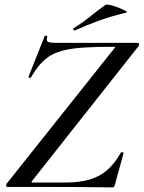

<svg xmlns="http://www.w3.org/2000/svg" viewBox="-20 -811 623 833"><path d="M469 2Q399 1 319.5 0.5Q240 0 160.5 0Q81 0 12 0Q8 0 7 -4.5Q6 -9 8 -13L475 -600Q480 -605 479.5 -606.5Q479 -608 473 -608Q400 -608 349 -605Q298 -602 262.5 -594Q227 -586 201.5 -571.5Q176 -557 155.5 -533.5Q135 -510 114 -475Q112 -472 107 -473.5Q102 -475 104 -479L174 -655Q175 -657 181 -655.5Q187 -654 185 -651Q180 -634 188 -629.5Q196 -625 230 -625Q288 -625 370 -625Q452 -625 577 -625Q582 -625 583 -620Q584 -615 582 -612L120 -27Q116 -22 116.5 -20.5Q117 -19 122 -19Q168 -19 204 -19Q240 -19 262 -19Q322 -19 365.5 -31Q409 -43 442.5 -71Q476 -99 504 -148Q506 -152 511.5 -150.5Q517 -149 516 -146L478 -8Q478 -5 475 -1.5Q472 2 469 2ZM305 -679Q301 -677 298.5 -682.5Q296 -688 300 -689Q340 -714 372.5 -740.5Q405 -767 438 -790Q442 -793 459 -789Q476 -785 495 -777.5Q514 -770 524.5 -764Q535 -758 527 -756Q460 -740 408 -721Q356 -702 305 -679Z"/></svg>

Font: Cormorant Garamond Light SemiBold
Style: Italic
Weight: 600
Italic angle: -10°
Version: Version 4.001